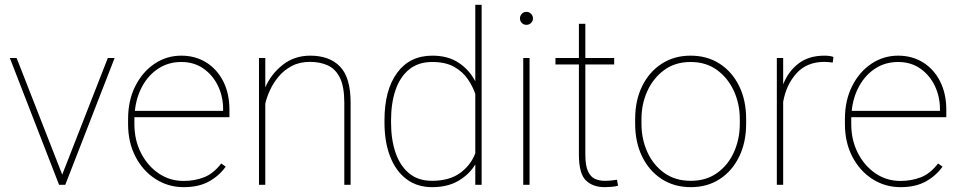

<svg xmlns="http://www.w3.org/2000/svg" viewBox="-20 -770 4002 800"><path d="M49.3 -528.3 239.3 -42.5 429.2 -528.3H457.5L252 0H226.1L21 -528.3Z M745.1 9.8Q681.2 9.8 628.4 -23.9Q575.7 -57.6 544.7 -116.9Q513.7 -176.3 513.7 -252.9V-274.4Q513.7 -351.6 543.7 -411.1Q573.7 -470.7 624 -504.4Q674.3 -538.1 735.4 -538.1Q793.9 -538.1 839.4 -509.8Q884.8 -481.4 910.4 -430.7Q936 -379.9 936 -312.5V-281.7H540Q540 -278.3 540 -274.4V-252.9Q540 -187 567.1 -133.3Q594.2 -79.6 640.6 -47.9Q687 -16.1 745.1 -16.1Q790.5 -16.1 829.8 -31.2Q869.1 -46.4 901.9 -88.9L920.4 -75.7Q894 -38.1 851.3 -14.2Q808.6 9.8 745.1 9.8ZM735.4 -511.7Q682.1 -511.7 640.6 -484.9Q599.1 -458 573.5 -411.9Q547.9 -365.7 542 -308.1H909.7V-314.5Q909.7 -367.7 888.2 -412.4Q866.7 -457 827.6 -484.4Q788.6 -511.7 735.4 -511.7Z M1271.5 -512.2Q1228.5 -512.2 1196 -495.1Q1163.6 -478 1141.1 -451.2Q1118.7 -424.3 1105 -394.3Q1091.3 -364.3 1085.4 -338.4V0H1059.1V-528.3H1085.4V-405.8Q1109.4 -461.4 1158 -499.8Q1206.5 -538.1 1272.9 -538.1Q1353 -538.1 1397 -492.4Q1440.9 -446.8 1440.9 -341.8V0H1414.6V-341.8Q1414.6 -409.2 1396.2 -446Q1377.9 -482.9 1345.7 -497.6Q1313.5 -512.2 1271.5 -512.2Z M1582 -259.3V-269.5Q1582 -394.5 1634.5 -466.3Q1687 -538.1 1781.2 -538.1Q1846.7 -538.1 1891.1 -508.5Q1935.5 -479 1960.4 -431.2V-750H1986.8V0H1960.4V-85Q1936 -43.9 1890.9 -17.1Q1845.7 9.8 1780.3 9.8Q1717.8 9.8 1673.3 -23.9Q1628.9 -57.6 1605.5 -118.2Q1582 -178.7 1582 -259.3ZM1609.4 -269.5V-259.3Q1609.4 -189 1627.9 -134.3Q1646.5 -79.6 1684.3 -48.1Q1722.2 -16.6 1779.8 -16.6Q1852.5 -16.6 1897.2 -49.3Q1941.9 -82 1960.4 -131.3V-378.4Q1950.2 -409.2 1929.4 -439.9Q1908.7 -470.7 1872.8 -491.2Q1836.9 -511.7 1780.8 -511.7Q1722.7 -511.7 1684.6 -480.5Q1646.5 -449.2 1627.9 -394.5Q1609.4 -339.8 1609.4 -269.5Z M2146.5 -693.4Q2146.5 -704.6 2154.3 -712.6Q2162.1 -720.7 2173.3 -720.7Q2184.6 -720.7 2192.6 -712.6Q2200.7 -704.6 2200.7 -693.4Q2200.7 -682.1 2192.6 -674.3Q2184.6 -666.5 2173.3 -666.5Q2162.1 -666.5 2154.3 -674.3Q2146.5 -682.1 2146.5 -693.4ZM2186.5 -528.3V0H2160.2V-528.3Z M2539.1 -528.3V-501.5H2418.9V-126.5Q2418.9 -80.1 2429.9 -56.4Q2440.9 -32.7 2459.2 -24.7Q2477.5 -16.6 2498.5 -16.6Q2513.7 -16.6 2525.4 -17.8Q2537.1 -19 2550.8 -21L2555.2 3.9Q2544.4 7.3 2527.3 8.5Q2510.3 9.8 2500 9.8Q2449.7 9.8 2420.9 -18.6Q2392.1 -46.9 2392.1 -126.5V-501.5H2294.4V-528.3H2392.1V-670.9H2418.9V-528.3Z M2626.5 -253.9V-274.4Q2626.5 -352.1 2655.8 -411.4Q2685.1 -470.7 2737.1 -504.4Q2789.1 -538.1 2857.4 -538.1Q2926.8 -538.1 2978.8 -504.4Q3030.8 -470.7 3059.8 -411.4Q3088.9 -352.1 3088.9 -274.4V-253.9Q3088.9 -176.8 3059.8 -117.2Q3030.8 -57.6 2979 -23.9Q2927.2 9.8 2858.4 9.8Q2789.6 9.8 2737.3 -23.9Q2685.1 -57.6 2655.8 -117.2Q2626.5 -176.8 2626.5 -253.9ZM2652.8 -274.4V-253.9Q2652.8 -190.9 2677.2 -136.7Q2701.7 -82.5 2747.6 -49.6Q2793.5 -16.6 2858.4 -16.6Q2922.9 -16.6 2968.5 -49.6Q3014.2 -82.5 3038.3 -136.7Q3062.5 -190.9 3062.5 -253.9V-274.4Q3062.5 -336.4 3038.1 -390.4Q3013.7 -444.3 2968 -478Q2922.4 -511.7 2857.4 -511.7Q2793 -511.7 2747.3 -478Q2701.7 -444.3 2677.2 -390.4Q2652.8 -336.4 2652.8 -274.4Z M3452.6 -532.7 3449.7 -509.3Q3441.9 -510.3 3433.3 -511.2Q3424.8 -512.2 3415.5 -512.2Q3341.8 -512.2 3298.8 -464.6Q3255.9 -417 3243.2 -345.7V0H3216.8V-528.3H3243.2V-418.5Q3265.1 -473.6 3307.9 -505.9Q3350.6 -538.1 3415.5 -538.1Q3427.7 -538.1 3437 -536.6Q3446.3 -535.2 3452.6 -532.7Z M3731.9 9.8Q3668 9.8 3615.2 -23.9Q3562.5 -57.6 3531.5 -116.9Q3500.5 -176.3 3500.5 -252.9V-274.4Q3500.5 -351.6 3530.5 -411.1Q3560.5 -470.7 3610.8 -504.4Q3661.1 -538.1 3722.2 -538.1Q3780.8 -538.1 3826.2 -509.8Q3871.6 -481.4 3897.2 -430.7Q3922.9 -379.9 3922.9 -312.5V-281.7H3526.9Q3526.9 -278.3 3526.9 -274.4V-252.9Q3526.9 -187 3554 -133.3Q3581.1 -79.6 3627.4 -47.9Q3673.8 -16.1 3731.9 -16.1Q3777.3 -16.1 3816.7 -31.2Q3856 -46.4 3888.7 -88.9L3907.2 -75.7Q3880.9 -38.1 3838.1 -14.2Q3795.4 9.8 3731.9 9.8ZM3722.2 -511.7Q3668.9 -511.7 3627.4 -484.9Q3585.9 -458 3560.3 -411.9Q3534.7 -365.7 3528.8 -308.1H3896.5V-314.5Q3896.5 -367.7 3875 -412.4Q3853.5 -457 3814.5 -484.4Q3775.4 -511.7 3722.2 -511.7Z"/></svg>

Font: Vazirmatn RD UI Thin
Style: Regular
Weight: 100
Designer: Saber Rastikerdar
Foundry: Saber Rastikerdar
Version: Version 33.003